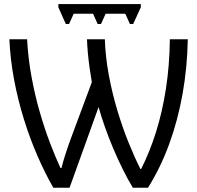

<svg xmlns="http://www.w3.org/2000/svg" viewBox="-20 -904 955 930"><path d="M238.3 5.4Q197.3 -66.4 160.6 -150.9Q124 -235.4 95.2 -328.4Q66.4 -421.4 48.1 -518.8Q29.8 -616.2 25.4 -713.9H111.3Q116.2 -621.6 132.6 -532.5Q148.9 -443.4 172.4 -362.1Q195.8 -280.8 222.2 -211.7Q248.5 -142.6 272.9 -90.3H277.8Q284.7 -118.7 296.6 -156Q308.6 -193.4 323.7 -234.4L424.8 -505.9Q418.9 -540.5 413.8 -576.7Q408.7 -612.8 405.5 -647.9Q402.3 -683.1 401.4 -713.9H487.8Q490.7 -627.9 507.1 -540.3Q523.4 -452.6 548.3 -369.6Q573.2 -286.6 602.5 -214.1Q631.8 -141.6 660.2 -85.4H663.6Q704.6 -166 735.4 -263.4Q766.1 -360.8 783.7 -474.1Q801.3 -587.4 802.7 -713.9H889.6Q887.2 -578.1 864.5 -450.2Q841.8 -322.3 799.8 -207Q757.8 -91.8 696.8 5.4H623.5Q598.6 -35.6 574.5 -84.5Q550.3 -133.3 528.3 -185.3Q506.3 -237.3 488.3 -288.6Q470.2 -339.8 457.5 -385.3L316.9 5.4ZM662.1 -884.3V-868.7L625 -787.6H609.4L586.9 -837.4H491.7L469.2 -787.6H453.1L430.7 -837.4H336.9L314.5 -787.6H298.8L262.7 -868.7V-884.3Z"/></svg>

Font: Wonky
Style: Regular
Weight: 400
Designer: Monotype Design Team
Foundry: Monotype Imaging Inc.
Version: Version 3.000